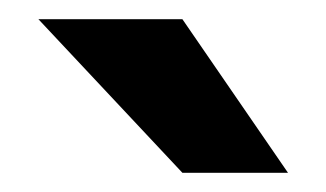

<svg xmlns="http://www.w3.org/2000/svg" viewBox="-20 -760 340 200"><path d="M170 -580 20 -740H170L280 -580Z"/></svg>

Font: Golos Text SemiBold
Style: Regular
Weight: 600
Designer: A.Korolkova, Vitaly Kuzmin
Foundry: ParaType Ltd
Version: Version 2.004